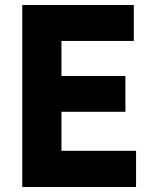

<svg xmlns="http://www.w3.org/2000/svg" viewBox="-20 -747 601 767"><path d="M69 0V-727H514.5V-583.5H225.5V-443.5H481V-300.5H225.5V-144.5H523.5V0Z"/></svg>

Font: Spline Sans
Style: Bold
Weight: 700
Designer: Eben Sorkin, Mirko Velimirovic
Foundry: Sorkin Type
Version: Version 1.000; ttfautohint (v1.8.3)